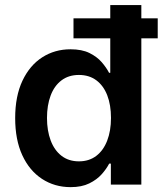

<svg xmlns="http://www.w3.org/2000/svg" viewBox="-20 -748 659 778"><path d="M266.1 10.3Q201.2 10.3 150.1 -23.2Q99.1 -56.6 70.3 -119.1Q41.5 -181.6 41.5 -269.5Q41.5 -358.4 71 -420.9Q100.6 -483.4 151.4 -515.9Q202.1 -548.3 265.6 -548.3Q312 -548.3 342.5 -533.2Q373 -518.1 392.1 -496.1Q411.1 -474.1 421.9 -453.1H426.8V-727.5H552.7V0H429.2V-85H422.4Q411.6 -64 392.1 -42Q372.6 -20 341.8 -4.9Q311 10.3 266.1 10.3ZM299.8 -94.2Q340.8 -94.2 369.9 -116.2Q398.9 -138.2 414.3 -178Q429.7 -217.8 429.7 -270Q429.7 -322.8 414.6 -361.8Q399.4 -400.9 370.4 -422.6Q341.3 -444.3 299.8 -444.3Q257.8 -444.3 228.8 -422.1Q199.7 -399.9 185.1 -360.6Q170.4 -321.3 170.4 -270Q170.4 -218.8 185.3 -179Q200.2 -139.2 229.2 -116.7Q258.3 -94.2 299.8 -94.2ZM277.8 -592.8V-673.8H619.1V-592.8Z"/></svg>

Font: Inter 17pt SemiBold
Style: Regular
Weight: 600
Version: Version 4.001;git-66647c0bb